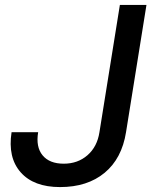

<svg xmlns="http://www.w3.org/2000/svg" viewBox="-20 -750 640 780"><path d="M224 10Q117 10 64 -50Q11 -110 27 -213H135Q125 -153 153 -119Q181 -85 239 -85Q296 -85 335.5 -119.5Q375 -154 384 -213L467 -730H575L492 -213Q475 -106 405 -48Q335 10 224 10Z"/></svg>

Font: JetBrains Mono NL SemiBold
Style: Italic
Weight: 600
Italic angle: -9°
Monospace: yes
Designer: Philipp Nurullin, Konstantin Bulenkov
Foundry: JetBrains
Version: Version 2.305; ttfautohint (v1.8.4.7-5d5b)